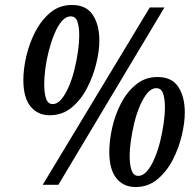

<svg xmlns="http://www.w3.org/2000/svg" viewBox="-20 -744 781 773"><path d="M180 -280Q132 -280 103 -315.5Q74 -351 74 -422Q74 -466 86 -518Q98 -570 122.5 -617Q147 -664 183.5 -694Q220 -724 270 -724Q327 -724 353.5 -684Q380 -644 380 -581Q380 -539 367.5 -488Q355 -437 330.5 -389.5Q306 -342 268.5 -311Q231 -280 180 -280ZM152 0 583 -714H642L215 0ZM192 -325Q211 -325 227.5 -345Q244 -365 257.5 -396.5Q271 -428 280 -465Q289 -502 294 -537.5Q299 -573 299 -600Q299 -637 291.5 -657.5Q284 -678 265 -678Q245 -678 228.5 -658.5Q212 -639 199 -607.5Q186 -576 176.5 -539.5Q167 -503 162.5 -467.5Q158 -432 158 -406Q158 -369 165.5 -347Q173 -325 192 -325ZM526 9Q477 9 448.5 -26.5Q420 -62 420 -132Q420 -177 431.5 -229Q443 -281 467 -327.5Q491 -374 528 -404Q565 -434 614 -434Q672 -434 698 -394Q724 -354 724 -291Q724 -250 712 -199Q700 -148 675.5 -100.5Q651 -53 613.5 -22Q576 9 526 9ZM536 -36Q556 -36 572.5 -55.5Q589 -75 602.5 -107Q616 -139 625 -175.5Q634 -212 639 -248Q644 -284 644 -310Q644 -347 636.5 -368Q629 -389 609 -389Q590 -389 573.5 -369.5Q557 -350 543.5 -318.5Q530 -287 521 -250.5Q512 -214 507 -178.5Q502 -143 502 -118Q502 -79 510 -57.5Q518 -36 536 -36Z"/></svg>

Font: Noto Serif Tamil ExtraCondensed SemiBold
Style: Italic
Weight: 600
Width: 2
Italic angle: -12°
Designer: Indian Type Foundry, Tom Grace, and the Monotype Design Team
Foundry: Monotype Imaging Inc.
Version: Version 2.003; ttfautohint (v1.8.4.7-5d5b)